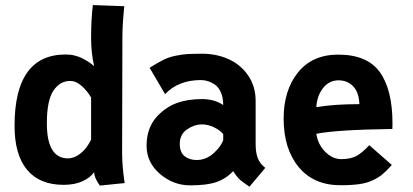

<svg xmlns="http://www.w3.org/2000/svg" viewBox="-20 -709 1593 740"><path d="M160.6 -233.4Q160.6 -98.6 242.2 -98.6Q265.6 -98.6 289.3 -116.7Q313 -134.8 331.1 -170.4V-333.5Q315.9 -358.9 294.7 -377.9Q273.4 -397 250 -397Q210.9 -397 185.8 -359.4Q160.6 -321.8 160.6 -233.4ZM36.1 -224.1Q36.1 -499 233.4 -499Q242.2 -499 251 -498Q259.8 -497.1 267.8 -494.9Q275.9 -492.7 282.5 -490.5Q289.1 -488.3 296.1 -484.6Q303.2 -481 307.9 -478.5Q312.5 -476.1 319.1 -471.7Q325.7 -467.3 328.1 -465.6Q330.6 -463.9 336.4 -459.2Q342.3 -454.6 342.8 -454.1Q331.1 -504.4 331.1 -562.5Q331.1 -633.8 337.9 -689.5L459 -685.1Q451.7 -613.8 451.7 -564.9Q451.7 -494.6 451.2 -342Q450.7 -189.5 450.7 -130.4V-118.7Q450.7 -67.9 460.4 -3.4L364.7 6.3Q342.8 -24.9 342.8 -45.4Q327.6 -23.9 297.6 -10.3Q267.6 3.4 225.1 3.4Q132.8 3.4 84.5 -54.4Q36.1 -112.3 36.1 -224.1Z M672.9 -154.8Q672.9 -121.6 691.7 -106.9Q710.4 -92.3 737.8 -92.3Q773.9 -92.3 803 -118.2Q832 -144 840.3 -169.4V-192.4Q826.7 -208 804 -218.8Q781.2 -229.5 758.3 -229.5Q728.5 -229.5 700.7 -210.2Q672.9 -190.9 672.9 -154.8ZM965.3 -154.3Q965.3 -120.1 973.6 -99.1Q981.9 -78.1 1002.4 -62L941.4 10.7Q935.5 6.3 924.3 -1.5Q913.1 -9.3 907.7 -13.7Q902.3 -18.1 894.3 -27.6Q886.2 -37.1 878.9 -49.3Q850.1 -19.5 813.7 -7.1Q777.3 5.4 712.9 5.4Q647.9 5.4 596.4 -38.8Q544.9 -83 544.9 -147.5Q544.9 -218.8 588.4 -263.7Q622.1 -297.9 663.1 -312.5Q704.1 -327.1 758.3 -327.1Q806.6 -327.1 840.3 -304.2Q840.3 -332.5 831.3 -353Q822.3 -373.5 807.9 -383.1Q793.5 -392.6 780.5 -396.5Q767.6 -400.4 754.4 -400.4Q667.5 -400.4 616.2 -346.2L556.6 -447.8Q588.4 -467.8 610.1 -478.5Q631.8 -489.3 658.2 -494.4Q684.6 -499.5 700.4 -500.5Q716.3 -501.5 758.3 -502Q814 -502 860.6 -481.2Q907.2 -460.4 936.3 -418.2Q965.3 -376 965.3 -319.8Z M1199.2 -295.9Q1265.6 -307.6 1365.2 -307.6Q1363.3 -353.5 1341.1 -376.5Q1318.8 -399.4 1284.7 -399.4Q1248.5 -399.4 1225.1 -369.6Q1201.7 -339.8 1199.2 -295.9ZM1283.7 -498.5Q1395.5 -498.5 1444.1 -430.7Q1492.7 -362.8 1492.7 -232.9L1492.2 -211.9Q1278.3 -209 1199.2 -193.4Q1205.1 -152.8 1233.2 -124.3Q1261.2 -95.7 1294.9 -95.7Q1331.5 -95.7 1353.8 -107.9Q1376 -120.1 1403.3 -149.4L1490.2 -73.2Q1469.7 -50.3 1454.6 -37.6Q1439.5 -24.9 1416.7 -14.2Q1394 -3.4 1364.7 0.7Q1335.4 4.9 1292 4.9Q1189 4.9 1131.1 -65.2Q1073.2 -135.3 1073.2 -252Q1073.2 -360.8 1128.4 -429.7Q1183.6 -498.5 1283.7 -498.5Z"/></svg>

Font: Fantasque Sans Mono
Style: Bold
Weight: 700
Monospace: yes
Designer: Jany Belluz
Version: Version 1.8.0 ; ttfautohint (v1.8.2)